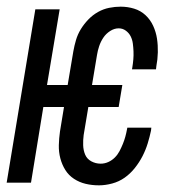

<svg xmlns="http://www.w3.org/2000/svg" viewBox="-25 -548 545 576"><path d="M272 8Q251 8 232 3.5Q213 -1 197 -11.5Q181 -22 171 -38Q161 -54 156 -73Q151 -92 151.5 -112.5Q152 -133 155 -154L167 -227H105L68 0H-5L81 -520H154L116 -293H178L195 -394Q198 -411 203 -428Q208 -445 217.5 -460.5Q227 -476 240 -489.5Q253 -503 269 -512Q285 -521 302.5 -524.5Q320 -528 337 -528Q358 -528 377.5 -522Q397 -516 411.5 -502.5Q426 -489 434.5 -470.5Q443 -452 446 -432Q449 -412 448.5 -391Q448 -370 444 -349L443 -340H371L372 -346Q374 -358 375 -370Q376 -382 375.5 -394Q375 -406 373.5 -417.5Q372 -429 367 -439Q362 -449 352.5 -456Q343 -463 331 -463Q318 -463 305.5 -455Q293 -447 285 -435Q277 -423 272.5 -409.5Q268 -396 266 -383L251 -293H342L331 -227H240L226 -143Q224 -128 224.5 -112.5Q225 -97 230.5 -84Q236 -71 249 -64Q262 -57 277 -57Q289 -57 300 -62Q311 -67 319.5 -75.5Q328 -84 333.5 -94.5Q339 -105 343.5 -116Q348 -127 351 -138Q354 -149 356 -160L357 -165H429L428 -156Q424 -137 418 -117.5Q412 -98 402.5 -79.5Q393 -61 379.5 -44Q366 -27 349 -15Q332 -3 311.5 2.5Q291 8 272 8Z"/></svg>

Font: Iosevka Term Curly
Style: Italic
Weight: 400
Italic angle: -9°
Designer: Belleve Invis
Foundry: Belleve Invis
Version: Version 32.3.0